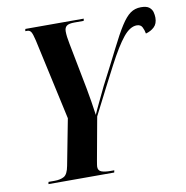

<svg xmlns="http://www.w3.org/2000/svg" viewBox="-80 -797 846 874"><g transform="rotate(-10 342.5 -360.0)"><path d="M74 0 76 -10H104Q131 -10 148 -19.5Q165 -29 172 -67L213 -280L131 -654Q124 -684 118 -694Q112 -704 100 -704H91L93 -714H363L361 -704H318Q292 -704 282 -696Q272 -688 272 -671Q272 -648 279 -614L321 -397Q326 -370 331.5 -336.5Q337 -303 341 -273Q349 -292 364.5 -324Q380 -356 399 -396Q449 -492 480.5 -555Q512 -618 535 -654Q558 -690 579 -705Q600 -720 628 -720Q654 -720 666 -710.5Q678 -701 681.5 -687.5Q685 -674 685 -662Q685 -634 669 -619Q653 -604 630 -598Q627 -615 620 -628.5Q613 -642 595 -642Q564 -642 532.5 -603.5Q501 -565 457.5 -482Q414 -399 346 -265L310 -67Q306 -44 306 -39Q306 -21 321.5 -15.5Q337 -10 362 -10H380L378 0Z"/></g></svg>

Font: Noto Serif Display ExtraCondensed
Style: Bold Italic
Weight: 700
Width: 2
Italic angle: -12°
Designer: Monotype Design Team
Foundry: Monotype Imaging Inc.
Version: Version 2.009